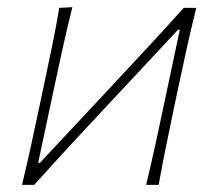

<svg xmlns="http://www.w3.org/2000/svg" viewBox="-20 -516 608 536"><path d="M41.5 0Q55 -56.5 66.5 -108.8Q78 -161 90.5 -221L101 -270.5Q114 -332 125 -385Q136 -438 145.5 -494L182 -496Q168 -439.5 156 -385.8Q144 -332 131 -270.5L86.5 -61.5H91.5L271 -253.5Q326 -312.5 382.5 -373.2Q439 -434 493 -494H528Q514 -438 502.2 -385Q490.5 -332 477.5 -270.5L467 -221Q454.5 -161 443.8 -108.8Q433 -56.5 423 0H388Q401.5 -56.5 413 -108.8Q424.5 -161 437 -221L482 -433H477L300.5 -244Q244.5 -184.5 187.5 -122.8Q130.5 -61 75.5 0Z"/></svg>

Font: Commissioner Flair Thin
Style: Italic
Weight: 100
Italic angle: -12°
Designer: Kostas Bartsokas
Foundry: Kostas Bartsokas
Version: Version 1.000; ttfautohint (v1.8.3)